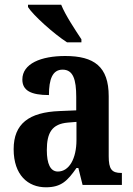

<svg xmlns="http://www.w3.org/2000/svg" viewBox="-20 -786 566 816"><path d="M265 -606H326V-619C301 -657 258 -721 240 -766H99V-756C121 -721 209 -642 265 -606ZM175 10C241 10 267 -18 305 -72H313L331 0H498V-51H495C455 -51 442 -67 442 -122V-377C442 -503 380 -548 257 -548C155 -548 75 -516 75 -448C75 -401 112 -382 188 -382C188 -449 203 -490 246 -490C291 -490 304 -448 304 -374V-317L233 -314C103 -309 38 -260 38 -152C38 -42 99 10 175 10ZM226 -57C194 -57 179 -90 179 -148C179 -222 201 -259 268 -265L305 -268V-191C305 -112 274 -57 226 -57Z"/></svg>

Font: Noto Serif Myanmar Condensed
Style: Bold
Weight: 700
Width: 3
Designer: Ben Mitchell and the Monotype Design Team
Foundry: Monotype Imaging Inc.
Version: Version 2.106